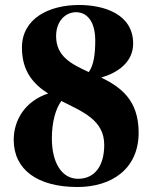

<svg xmlns="http://www.w3.org/2000/svg" viewBox="-20 -735 616 770"><path d="M68 -544C68 -448 115 -397 173 -360C82 -330 35 -255 35 -174C35 -55 130 15 291 15C427 15 536 -57 536 -203C536 -335 463 -386 386 -424C449 -442 514 -484 514 -560C514 -680 395 -715 297 -715C178 -715 68 -662 68 -544ZM188 -180C188 -245 203 -299 226 -330C311 -287 398 -254 398 -154C398 -67 358 -18 293 -18C228 -18 188 -82 188 -180ZM205 -590C205 -651 243 -686 285 -686C327 -686 362 -652 362 -572C362 -519 356 -473 336 -446C266 -478 205 -509 205 -590Z"/></svg>

Font: Sprat Condesed
Style: Bold
Weight: 700
Width: 3
Designer: Ethan Nakache
Foundry: Collletttivo
Version: Version 2.000;Glyphs 3.2 (3217)